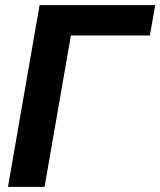

<svg xmlns="http://www.w3.org/2000/svg" viewBox="-20 -731 627 751"><path d="M566.4 -592.3H257.3L154.3 0H11.2L134.8 -710.9H586.9Z"/></svg>

Font: RobotoInd
Style: Bold Italic
Weight: 700
Italic angle: -12°
Designer: Google
Version: Version 2.001150; 2014